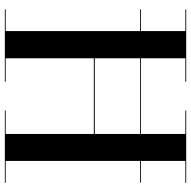

<svg xmlns="http://www.w3.org/2000/svg" viewBox="-18 -772 790 794"><g transform="rotate(90 377.0 -375.0)"><path d="M18.5 -559V-562.5H735.5V-559ZM736 -750V-746.5H645.5V-3.5H736V0H437V-3.5H534V-368H221V-3.5H318V0H19V-3.5H108.5V-746.5H19V-750H318V-746.5H221V-372H534V-746.5H437V-750Z"/></g></svg>

Font: Bodoni Moda 48pt Medium
Style: Regular
Weight: 500
Designer: Owen Earl
Foundry: indestructible type
Version: Version 2.005